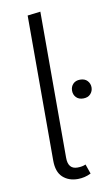

<svg xmlns="http://www.w3.org/2000/svg" viewBox="-86 -788 493 845"><g transform="rotate(-10 160.5 -366.0)"><path d="M192 11Q151 11 125 -13Q99 -37 99 -88V-736L157 -743V-90Q157 -39 199 -39Q221 -39 236 -46L251 -3Q223 11 192 11ZM277 -334Q257 -334 245.5 -346Q234 -358 234 -376Q234 -394 245.5 -406Q257 -418 277 -418Q298 -418 309.5 -405.5Q321 -393 321 -376Q321 -359 309.5 -346.5Q298 -334 277 -334Z"/></g></svg>

Font: Trujillo Light
Style: Regular
Weight: 300
Designer: Fira Sans original fonts by bBox Type GmbH, Carrois Corporate GbR, & Edenspiekermann AG / Changes by Cristiano Sobral
Foundry: Fira Sans original fonts by bBox Type GmbH, Carrois Corporate GbR, & Edenspiekermann AG / Changes by Cristiano Sobral
Version: Version 4.301;July 28, 2020;FontCreator 13.0.0.2655 64-bit